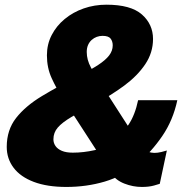

<svg xmlns="http://www.w3.org/2000/svg" viewBox="-20 -764 801 798"><path d="M256 13Q176 13 120.5 -8Q65 -29 36.5 -66.8Q8 -104.5 8 -153.5Q8 -224 47 -273.8Q86 -323.5 154.5 -364.8Q223 -406 311 -450.5Q358 -474.5 388.2 -494.2Q418.5 -514 433.5 -533.5Q448.5 -553 448.5 -575.5Q448.5 -592 439.8 -603.5Q431 -615 406 -615Q394 -615 382.2 -610.8Q370.5 -606.5 361 -598Q351.5 -589.5 346 -577Q340.5 -564.5 340.5 -548Q340.5 -531.5 344.8 -515.8Q349 -500 357.8 -483.5Q366.5 -467 379 -447L563.5 -160Q577.5 -138.5 593.8 -133.5Q610 -128.5 621.5 -128.5Q634.5 -128.5 650.5 -132.2Q666.5 -136 673.5 -138.5L644 0Q640.5 1.5 619.8 7.2Q599 13 569.5 13Q532.5 13 496.8 -1Q461 -15 443.5 -42.5L238.5 -359Q214.5 -396 194.8 -439Q175 -482 175 -534Q175 -580 194.8 -618.2Q214.5 -656.5 249 -685Q283.5 -713.5 328 -729Q372.5 -744.5 422.5 -744.5Q523.5 -744.5 569.8 -703.8Q616 -663 616 -602Q616 -545.5 584 -497.5Q552 -449.5 496.8 -408.5Q441.5 -367.5 371 -330Q313.5 -299.5 276 -277.2Q238.5 -255 220.2 -234Q202 -213 202 -185Q202 -169.5 210.8 -157Q219.5 -144.5 237.2 -137Q255 -129.5 282.5 -129.5Q327 -129.5 373.8 -140Q420.5 -150.5 455 -179Q487.5 -206 514.2 -245.8Q541 -285.5 554 -347.5H717Q699 -263.5 654.2 -198.2Q609.5 -133 552 -84Q490.5 -31.5 415 -9.2Q339.5 13 256 13Z"/></svg>

Font: Epilogue Black
Style: Italic
Weight: 900
Italic angle: -12°
Designer: Tyler Finck
Foundry: Etcetera Type Co
Version: Version 2.111